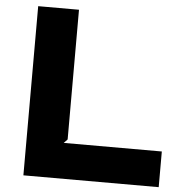

<svg xmlns="http://www.w3.org/2000/svg" viewBox="-56 -863 864 916"><g transform="rotate(5 376.5 -405.0)"><path d="M737.8 -170.9V0H89.8V-810.1H285.2V-189L268.1 -170.9Z"/></g></svg>

Font: Sinkin Sans 800 Black
Style: Regular
Weight: 900
Designer: Keith Bates
Foundry: K-Type
Version: Sinkin Sans (version 1.0)  by Keith Bates   •   © 2014   www